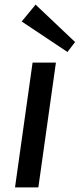

<svg xmlns="http://www.w3.org/2000/svg" viewBox="-20 -811 345 831"><path d="M222 -540 146 0H45L121 -540ZM305 -629 272 -586 74 -718 134 -791Z"/></svg>

Font: Pathway Extreme 28pt Medium
Style: Italic
Weight: 500
Italic angle: -8°
Designer: Eduardo Rodriguez Tunni
Foundry: Eduardo Rodriguez Tunni
Version: Version 1.001;gftools[0.9.26]